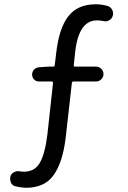

<svg xmlns="http://www.w3.org/2000/svg" viewBox="-20 -767 595 896"><path d="M481.4 -739.3Q496.1 -735.4 503.9 -720.7Q507.8 -712.9 507.8 -703.1Q507.8 -698.2 505.9 -692.4Q502 -678.7 488.8 -671.9Q475.6 -665 461.9 -668.9Q447.3 -671.9 432.6 -671.9Q347.7 -671.9 331.1 -526.4L324.2 -462.9Q323.2 -456.1 330.1 -456.1H428.7Q442.4 -456.1 452.6 -445.8Q462.9 -435.5 462.9 -421.4Q462.9 -407.2 452.6 -397Q442.4 -386.7 428.7 -386.7H323.2Q316.4 -386.7 315.4 -379.9L286.1 -121.1Q272.5 -9.8 230.5 49.8Q188.5 109.4 100.6 109.4Q75.2 108.4 52.7 102.5Q38.1 99.6 31.2 85.9Q27.3 77.1 27.3 67.4Q27.3 62.5 28.3 56.6Q32.2 43.9 44.4 37.1Q56.6 30.3 70.3 32.2Q80.1 34.2 91.8 34.2Q142.6 34.2 166.5 -8.3Q190.4 -50.8 201.2 -139.6L227.5 -379.9Q227.5 -386.7 220.7 -386.7H162.1Q148.4 -386.7 139.2 -396Q129.9 -405.3 129.9 -418.9Q129.9 -432.6 139.2 -442.4Q148.4 -452.1 162.1 -453.1L207 -456.1H227.5Q235.4 -456.1 235.4 -462.9L242.2 -518.6Q254.9 -633.8 298.3 -690.4Q341.8 -747.1 427.7 -747.1Q453.1 -747.1 481.4 -739.3Z"/></svg>

Font: Gen Jyuu Gothic Regular
Style: Regular
Weight: 400
Designer: [Source Han Sans]
Ryoko NISHIZUKA  (kana & ideographs); Paul D. Hunt (Latin, Greek & Cyrillic); Wenlong ZHANG  (bopomofo
Version: Version 1.002.20150607